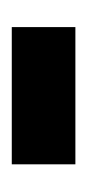

<svg xmlns="http://www.w3.org/2000/svg" viewBox="69 -432 148 326"><g transform="rotate(-90 143.0 -269.0)"><path d="M27 -215V-323H260V-215Z"/></g></svg>

Font: Noto Sans Display ExtraCondensed SemiBold
Style: Regular
Weight: 600
Width: 2
Designer: Monotype Design Team
Foundry: Monotype Imaging Inc.
Version: Version 2.003